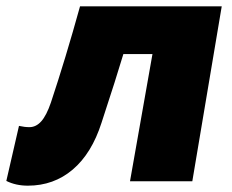

<svg xmlns="http://www.w3.org/2000/svg" viewBox="-55 -573 732 607"><path d="M-35 -1 5 -175Q23 -171 38 -171Q59 -171 75.5 -189.5Q92 -208 106 -249Q152 -387 198 -553H646L553 0H356L427 -402H335Q313 -328 266 -185Q235 -88 175 -37Q115 14 33 14Q-5 14 -35 -1Z"/></svg>

Font: Nebula Sans Black
Style: Regular
Weight: 900
Italic angle: -9°
Designer: Paul D. Hunt for Adobe (as Source Sans)
Foundry: Nebula Entertainment & Broadcasting LLC
Version: Version 1.010